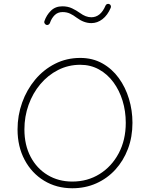

<svg xmlns="http://www.w3.org/2000/svg" viewBox="-20 -980 785 1010"><path d="M360.4 10.3Q277.3 10.3 212.2 -29.3Q147 -68.8 109.6 -138.9Q72.3 -209 72.3 -299.3Q72.3 -372.6 96.4 -440.2Q120.6 -507.8 164.8 -560.8Q209 -613.8 269.5 -644.5Q330.1 -675.3 402.3 -675.3Q467.3 -675.3 518.3 -646.7Q569.3 -618.2 604.7 -569.6Q640.1 -521 658.4 -460Q676.8 -398.9 676.8 -334Q676.8 -259.8 653.1 -197Q629.4 -134.3 586.7 -87.6Q543.9 -41 486.3 -15.4Q428.7 10.3 360.4 10.3ZM360.4 -24.9Q440.4 -24.9 503.9 -64.5Q567.4 -104 604.5 -173.8Q641.6 -243.7 641.6 -334Q641.6 -395 624.8 -450Q607.9 -504.9 576.4 -547.6Q544.9 -590.3 500.7 -614.7Q456.5 -639.2 402.3 -639.2Q339.4 -639.2 285.6 -611.8Q231.9 -584.5 192.1 -537.1Q152.3 -489.7 130.4 -428.5Q108.4 -367.2 108.4 -299.3Q108.4 -217.3 140.9 -155.5Q173.3 -93.8 230.5 -59.3Q287.6 -24.9 360.4 -24.9ZM223.6 -849.1Q217.8 -851.6 214.6 -857.2Q211.4 -862.8 213.4 -868.2Q224.6 -900.9 248 -923.8Q271.5 -946.8 308.1 -946.8Q336.9 -946.8 359.4 -936Q381.8 -925.3 400.9 -911.6Q431.2 -889.2 460.4 -889.2Q509.3 -889.2 535.2 -950.7Q537.6 -956.5 543.5 -958.7Q549.3 -960.9 554.7 -958.5Q560.5 -956.5 562.7 -950.4Q564.9 -944.3 562.5 -939Q545.9 -899.9 519 -879.2Q492.2 -858.4 460.4 -858.4Q421.4 -858.4 382.8 -887.2Q366.2 -899.9 348.9 -908.2Q331.5 -916.5 309.1 -916.5Q283.7 -916.5 267.3 -900.1Q251 -883.8 242.7 -859.4Q240.7 -853.5 235.1 -850.3Q229.5 -847.2 223.6 -849.1Z"/></svg>

Font: Mikhak-FD ExtraLight
Style: Regular
Weight: 200
Designer: Amin Abedi
Version: Version 3.2